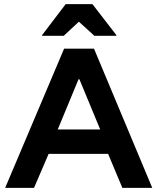

<svg xmlns="http://www.w3.org/2000/svg" viewBox="-20 -911 763 931"><path d="M5 0 290.8 -675H435.8L718.3 0H573.3L504.2 -165H215.8L145 0ZM260 -283.3H465.8L365 -526.7H360.8ZM184.2 -737.5V-740.8L298.3 -890.8H428.3L544.2 -740.8V-737.5H437.5L362.5 -805.8L289.2 -737.5Z"/></svg>

Font: Funnel Display Light
Style: Bold
Weight: 700
Version: Version 1.000